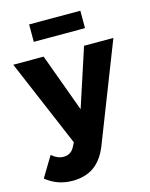

<svg xmlns="http://www.w3.org/2000/svg" viewBox="-149 -831 877 1119"><g transform="rotate(-15 290.0 -271.0)"><path d="M148 202Q103 202 64 188.5Q25 175 -12 146L62 23Q81 39 98 46Q115 53 134 53Q178 53 199 12L212 -13L-12 -541H171L300 -189L415 -541H592L360 53Q329 129 277 165.5Q225 202 148 202ZM138 -744H447V-639H138Z"/></g></svg>

Font: Montserrat V1
Style: Bold
Weight: 700
Designer: Julieta Ulanovsky
Foundry: Julieta Ulanovsky
Version: Version 6.001